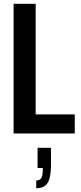

<svg xmlns="http://www.w3.org/2000/svg" viewBox="-20 -707 429 1017"><path d="M52 0V-687H169V-101H376V0ZM172 290V249Q192 249 199.5 234.5Q207 220 207 183H179V76H250V166Q250 212 242 239Q234 266 217.5 278Q201 290 172 290Z"/></svg>

Font: Archivo ExtraCondensed SemiBold
Style: Regular
Weight: 600
Width: 2
Designer: Hector Gatti
Foundry: Omnibus-Type
Version: Version 2.001